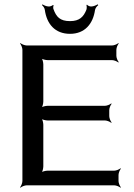

<svg xmlns="http://www.w3.org/2000/svg" viewBox="-20 -860 620 891"><path d="M530 -20V-48C530 -57 536 -72 541 -77L539 -79C534 -74 519 -68 510 -68H201C192 -68 175 -64 170 -59L172 -57C177 -62 181 -79 181 -88V-281C181 -290 177 -307 172 -312L170 -310C175 -305 192 -301 201 -301H467C476 -301 491 -295 496 -290L498 -292C493 -297 487 -312 487 -321V-349C487 -358 493 -373 498 -378L496 -380C491 -375 476 -369 467 -369H201C192 -369 175 -365 170 -360L172 -358C177 -363 181 -380 181 -389V-561C181 -570 177 -587 172 -592L170 -590C175 -585 192 -581 201 -581H500C509 -581 524 -575 529 -570L531 -572C526 -577 520 -592 520 -601V-629C520 -638 526 -653 531 -658L529 -660C524 -655 509 -649 500 -649H104C95 -649 80 -655 75 -660L73 -658C78 -653 84 -638 84 -629V-20C84 -11 78 4 73 9L75 11C80 6 95 0 104 0H510C519 0 534 6 539 11L541 9C536 4 530 -11 530 -20ZM305 -762C258 -762 241 -782 228 -818C226 -822 227 -832 229 -835L226 -837C223 -834 214 -830 209 -830H205C196 -830 182 -836 177 -840L175 -836C180 -832 187 -823 188 -814C197 -749 235 -703 305 -703C374 -703 412 -750 421 -814C423 -823 430 -832 436 -836L433 -840C428 -836 413 -830 405 -830H401C395 -830 386 -835 384 -838L381 -837C383 -833 383 -820 381 -815C368 -782 349 -762 305 -762Z"/></svg>

Font: Gamestation Storm
Style: Regular
Weight: 400
Designer: Jonas Hecksher
Foundry: Jonas Hecksher, Playtypeª, e-types AS
Version: Version 1.003